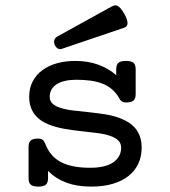

<svg xmlns="http://www.w3.org/2000/svg" viewBox="-20 -691 640 722"><path d="M160.6 -21Q160.6 -3.9 152.6 3.4Q144.5 10.7 124 10.7Q103.5 10.7 95.5 3.4Q87.4 -3.9 87.4 -21V-138.2Q87.4 -155.3 95.5 -162.6Q103.5 -169.9 124 -169.9Q134.8 -169.9 140.6 -165Q146.5 -160.2 150.4 -149.9Q168.5 -102.5 209.5 -81.3Q250.5 -60.1 318.4 -60.1Q377 -60.1 406.2 -80.8Q435.5 -101.6 435.5 -135.3Q435.5 -152.8 424.3 -163.3Q413.1 -173.8 394 -180.2Q372.6 -187.5 344.2 -190.9Q315.9 -194.3 284.7 -197.8Q253.4 -201.2 222.4 -206.5Q191.4 -211.9 165 -222.2Q148.4 -228.5 134.8 -237.8Q121.1 -247.1 111.1 -259.8Q101.1 -272.5 95.5 -289.1Q89.8 -305.7 89.8 -327.1Q89.8 -359.9 103 -385Q116.2 -410.2 139.4 -427.2Q162.6 -444.3 194.1 -453.1Q225.6 -461.9 262.7 -461.9Q311.5 -461.9 350.3 -447.5Q389.2 -433.1 417 -408.2V-430.2Q417 -447.3 425 -454.6Q433.1 -461.9 453.6 -461.9Q474.1 -461.9 482.2 -454.6Q490.2 -447.3 490.2 -430.2V-337.4Q490.2 -320.3 482.2 -313Q474.1 -305.7 453.6 -305.7Q437 -305.7 430.2 -318.4Q418.9 -339.4 403.1 -353.5Q387.2 -367.7 366.5 -376Q345.7 -384.3 320.8 -387.7Q295.9 -391.1 267.6 -391.1Q220.2 -391.1 193.6 -374.5Q167 -357.9 167 -327.1Q167 -311 177.5 -301.3Q188 -291.5 206.5 -285.6Q227.1 -278.8 254.4 -275.6Q281.7 -272.5 312 -269.3Q342.3 -266.1 373 -261.5Q403.8 -256.8 430.2 -247.1Q448.2 -240.2 463.4 -230.7Q478.5 -221.2 489.5 -207.8Q500.5 -194.3 506.6 -176.5Q512.7 -158.7 512.7 -135.3Q512.7 -102.5 500.2 -75.7Q487.8 -48.8 463.6 -29.5Q439.5 -10.3 404.1 0.2Q368.7 10.7 323.2 10.7Q270 10.7 230.2 -3.9Q190.4 -18.6 160.6 -48.3ZM397.9 -665.5Q404.3 -668.9 409.9 -670.4Q415.5 -671.9 421.1 -669.4Q426.8 -667 433.1 -659.9Q439.5 -652.8 447.3 -639.2Q454.6 -626 457.3 -616.9Q460 -607.9 459.5 -601.8Q459 -595.7 455.6 -592Q452.1 -588.4 447.3 -586.9L212.4 -507.3Q203.1 -504.4 196 -509.5Q189 -514.6 185.5 -522.9Q182.1 -531.2 184.3 -539.8Q186.5 -548.3 194.8 -553.2Z"/></svg>

Font: Courier Prime
Style: Regular
Weight: 400
Designer: Alan Dague-Greene
Foundry: Quote-Unquote Apps
Version: Version 1.203